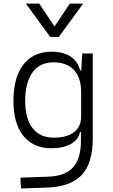

<svg xmlns="http://www.w3.org/2000/svg" viewBox="-20 -815 626 1068"><path d="M96.7 233.4 93.8 173.3 250 167.5Q344.2 164.1 387.2 115Q430.2 65.9 430.2 -30.3V-80.1H425.3Q415 -36.6 373 -13.4Q331.1 9.8 266.1 9.8Q165.5 9.8 110.1 -59.1Q54.7 -127.9 54.7 -253.9Q54.7 -384.3 110.1 -455.8Q165.5 -527.3 267.1 -527.3Q331.5 -527.3 372.3 -500.7Q413.1 -474.1 425.3 -423.8H432.1L437.5 -517.6H496.1V-45.9Q496.1 92.3 434.8 158.2Q373.5 224.1 240.2 228.5ZM120.1 -253.9Q120.1 -155.3 160.9 -102.3Q201.7 -49.3 277.8 -49.3Q352.1 -49.3 391.6 -79.6Q431.2 -109.9 431.2 -166V-304.2Q431.2 -383.3 391.1 -425.8Q351.1 -468.3 276.9 -468.3Q201.7 -468.3 160.9 -412.4Q120.1 -356.4 120.1 -253.9ZM259.3 -609.4 124 -794.9H198.2L283.2 -667.5L368.2 -794.9H442.4L307.1 -609.4Z"/></svg>

Font: Caskaydia Cove Light
Style: Regular
Weight: 300
Monospace: yes
Designer: Aaron Bell
Foundry: Saja Typeworks
Version: Version 4.300; ttfautohint (v1.8.3)